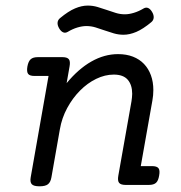

<svg xmlns="http://www.w3.org/2000/svg" viewBox="-20 -653 640 678"><path d="M200.7 -451.2Q217.3 -451.2 223.1 -443.8Q229 -436.5 225.6 -418L215.3 -359.4Q256.8 -409.7 302.7 -435.8Q348.6 -461.9 397 -461.9Q426.3 -461.9 449.5 -452.9Q472.7 -443.8 488.5 -427.2Q504.4 -410.6 512.9 -387.2Q521.5 -363.8 521.5 -335Q521.5 -316.4 518.1 -297.9L477.1 -66.4H517.1Q533.7 -66.4 539.6 -59.1Q545.4 -51.8 542 -33.2Q539.1 -14.6 530.8 -7.3Q522.5 0 505.9 0H423.3Q406.7 0 400.6 -7.3Q394.5 -14.6 397.9 -33.2L444.3 -295.4Q445.3 -302.2 446 -308.8Q446.8 -315.4 446.8 -321.8Q446.8 -353 431.2 -371.3Q415.5 -389.6 381.8 -389.6Q350.6 -389.6 319.6 -374.5Q288.6 -359.4 262.5 -333Q236.3 -306.6 217.3 -271.5Q198.2 -236.3 191.4 -196.3L161.6 -26.9Q158.7 -9.8 149.4 -2.4Q140.1 4.9 119.6 4.9Q99.1 4.9 92.3 -2.4Q85.4 -9.8 88.4 -26.9L151.4 -384.8H101.6Q85 -384.8 79.3 -392.1Q73.7 -399.4 76.7 -418Q80.1 -436.5 88.4 -443.8Q96.7 -451.2 113.3 -451.2ZM289.6 -633.3Q307.6 -633.3 324.2 -628.4Q340.8 -623.5 356.9 -617.9Q373 -612.3 388.7 -607.4Q404.3 -602.5 420.9 -602.5Q435.5 -602.5 452.6 -607.7Q469.7 -612.8 486.8 -623Q495.1 -627.9 502.9 -624.8Q510.7 -621.6 517.1 -610.8Q523.4 -600.1 522.7 -590.6Q522 -581.1 514.2 -574.7Q484.9 -550.3 461.2 -540.3Q437.5 -530.3 416.5 -530.3Q398.4 -530.3 381.8 -535.2Q365.2 -540 349.1 -545.7Q333 -551.3 317.4 -556.2Q301.8 -561 285.2 -561Q270.5 -561 253.4 -555.9Q236.3 -550.8 219.2 -540.5Q210.9 -535.6 203.1 -538.8Q195.3 -542 189 -552.7Q182.6 -563.5 183.3 -573Q184.1 -582.5 191.9 -588.9Q221.2 -613.3 244.9 -623.3Q268.6 -633.3 289.6 -633.3Z"/></svg>

Font: Courier Prime
Style: Italic
Weight: 400
Monospace: yes
Designer: Alan Dague-Greene
Foundry: Quote-Unquote Apps
Version: Version 1.202